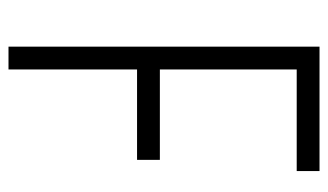

<svg xmlns="http://www.w3.org/2000/svg" viewBox="-184 -606 790 463"><g transform="rotate(90 211.5 -375.0)"><path d="M93 0V-750H393V-695H148V-365H366V-310H148V0Z"/></g></svg>

Font: Mohave Light Light
Style: Regular
Weight: 300
Version: Version 2.003